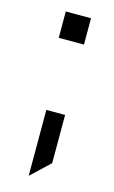

<svg xmlns="http://www.w3.org/2000/svg" viewBox="-94 -470 382 646"><g transform="rotate(15 96.5 -147.0)"><path d="M52.7 -429.7H140.6V-337.9H52.7ZM75.2 -92.8H140.6V75.2L75.2 136.7Z"/></g></svg>

Font: Altinn-DIN
Style: Regular
Weight: 400
Designer: Charles Nix
Foundry: Altinn
Version: Version 2.00